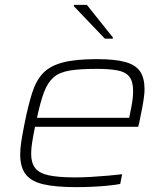

<svg xmlns="http://www.w3.org/2000/svg" viewBox="-20 -761 675 789"><path d="M293 8Q207 8 157 -4Q107 -16 85 -45.5Q63 -75 63 -126Q63 -152 68 -183Q73 -214 81 -254Q96 -329 112.5 -380.5Q129 -432 158 -461.5Q187 -491 239 -504.5Q291 -518 377 -518Q453 -518 495.5 -506Q538 -494 556 -467Q574 -440 574 -394Q574 -381 571.5 -361.5Q569 -342 564 -315.5Q559 -289 552 -256L548 -240H124Q117 -206 112.5 -178.5Q108 -151 108 -129Q108 -92 124.5 -70.5Q141 -49 181 -40.5Q221 -32 288 -32Q319 -32 353.5 -34Q388 -36 422.5 -39Q457 -42 482 -45L474 -5Q453 -1 422.5 2Q392 5 358.5 6.5Q325 8 293 8ZM132 -277H511L515 -297Q522 -330 524.5 -349.5Q527 -369 527 -387Q527 -427 511 -446.5Q495 -466 461.5 -472Q428 -478 376 -478Q308 -478 266 -471Q224 -464 200 -443Q176 -422 161 -382.5Q146 -343 132 -277ZM411 -602 283 -736 284 -741H337L444 -607L443 -602Z"/></svg>

Font: Saira Expanded ExtraLight
Style: Italic
Weight: 250
Width: 7
Italic angle: -12°
Designer: Hector Gatti with collaboration of the Omnibus-Type team
Foundry: Omnibus-Type
Version: Version 1.101